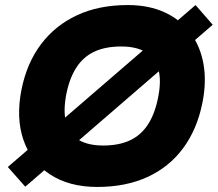

<svg xmlns="http://www.w3.org/2000/svg" viewBox="-20 -730 862 760"><path d="M80 9 11 -69 754 -710 822 -632ZM365 10Q253 10 177.5 -40Q102 -90 72.5 -177Q43 -264 65 -375Q86 -480 142 -554.5Q198 -629 284.5 -669.5Q371 -710 486 -710Q569 -710 632 -681Q695 -652 734 -599.5Q773 -547 785.5 -476.5Q798 -406 781 -322Q760 -218 705 -143.5Q650 -69 564 -29.5Q478 10 365 10ZM388 -154Q450 -154 493.5 -174Q537 -194 564.5 -235.5Q592 -277 605 -340Q620 -411 606.5 -457Q593 -503 555.5 -524.5Q518 -546 460 -546Q398 -546 354.5 -526Q311 -506 283.5 -464.5Q256 -423 243 -360Q229 -289 242 -243Q255 -197 292.5 -175.5Q330 -154 388 -154Z"/></svg>

Font: REM
Style: Bold Italic
Weight: 700
Italic angle: -11°
Designer: Octavio Pardo
Foundry: Ashler Design
Version: Version 1.005;gftools[0.9.28]